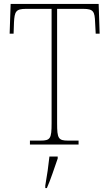

<svg xmlns="http://www.w3.org/2000/svg" viewBox="-20 -734 556 975"><path d="M132 0H379V-20H326C276 -20 270 -31 270 -108V-689H403C455 -689 461 -675 463 -620L466 -563H486L481 -714H34L29 -563H49L51 -620C54 -675 60 -689 112 -689H242V-108C242 -31 236 -20 186 -20H132ZM210 208V221H218C236 182 258 113 273 71V61H231C226 108 219 158 210 208Z"/></svg>

Font: Noto Serif Armenian SemiCondensed Thin
Style: Regular
Weight: 100
Width: 4
Designer: Monotype Design Team
Foundry: Monotype Imaging Inc.
Version: Version 2.008